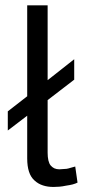

<svg xmlns="http://www.w3.org/2000/svg" viewBox="-20 -703 325 734"><path d="M9.8 -204.1Q28.3 -218.8 84 -260.7Q84 -219.7 84 -97.7Q84 -67.4 90.8 -46.9Q97.7 -25.4 112.3 -12.7Q126 0 144.5 5.9Q162.1 11.7 184.6 11.7Q195.3 11.7 207 10.7Q218.8 9.8 232.4 6.8Q246.1 4.9 257.8 2Q268.6 -1 276.4 -4.9Q273.4 -25.4 267.6 -66.4Q257.8 -63.5 250 -61.5Q241.2 -58.6 234.4 -57.6Q227.5 -56.6 219.7 -56.6Q212.9 -55.7 207 -55.7Q196.3 -55.7 187.5 -59.6Q179.7 -63.5 173.8 -70.3Q168 -77.1 165 -89.8Q162.1 -102.5 162.1 -119.1Q162.1 -186.5 162.1 -320.3Q187.5 -339.8 263.7 -398.4Q263.7 -418 263.7 -476.6Q238.3 -457 162.1 -396.5Q162.1 -467.8 162.1 -682.6Q142.6 -682.6 84 -682.6Q84 -595.7 84 -335Q65.4 -320.3 9.8 -277.3Q9.8 -258.8 9.8 -204.1Z"/></svg>

Font: Aptus Gothic JP
Style: Medium
Weight: 400
Designer: Fuminori Ogawa / Motoya
Version: Version 1